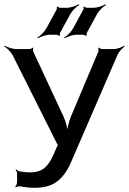

<svg xmlns="http://www.w3.org/2000/svg" viewBox="-39 -882 612 912"><path d="M501 -649H446C441 -649 433 -653 431 -656L427 -654C429 -651 430 -641 428 -637L299 -331C288 -305 279 -268 280 -248H284C283 -268 274 -305 262 -330L119 -637C117 -642 118 -651 119 -654L116 -656C114 -653 106 -649 101 -649H38C20 -649 -5 -658 -16 -665L-19 -662C-7 -655 12 -636 21 -620L231 -201C232 -199 237 -191 239 -191V-195C237 -195 232 -187 231 -184L215 -147C202 -117 187 -96 171 -83C154 -70 132 -63 103 -63C87 -63 71 -65 54 -68C48 -69 41 -74 38 -78L35 -75C38 -72 42 -65 42 -59V-16C42 -9 37 2 33 5L36 8C40 5 50 2 57 3C82 8 105 10 126 10C173 10 209 -1 235 -22C261 -43 283 -74 300 -115L519 -621C526 -637 543 -654 553 -661L551 -665C541 -658 518 -649 501 -649ZM247 -727 295 -815C304 -832 324 -851 337 -858L335 -862C322 -854 297 -845 277 -845H247C243 -845 235 -849 234 -851L230 -849C232 -847 231 -838 229 -835L181 -747C172 -730 152 -711 139 -704L141 -700C154 -708 179 -717 199 -717H229C233 -717 241 -713 242 -711L246 -713C244 -715 245 -724 247 -727ZM374 -727 422 -815C431 -832 451 -851 464 -858L462 -862C449 -854 424 -845 404 -845H374C370 -845 362 -849 361 -851L357 -849C359 -847 358 -838 356 -835L308 -747C299 -730 279 -711 266 -704L268 -700C281 -708 306 -717 326 -717H356C360 -717 368 -713 369 -711L373 -713C371 -715 372 -724 374 -727Z"/></svg>

Font: Gamestation Storm
Style: Regular
Weight: 400
Designer: Jonas Hecksher
Foundry: Jonas Hecksher, Playtypeª, e-types AS
Version: Version 1.003